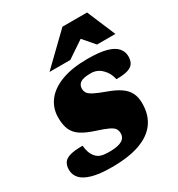

<svg xmlns="http://www.w3.org/2000/svg" viewBox="-176 -830 889 959"><g transform="rotate(-30 268.5 -350.0)"><path d="M116.5 -151.5Q119 -129 124.5 -112.8Q130 -96.5 142 -82.5Q154.5 -68 172 -63Q189.5 -58 215 -58Q251 -58 272.2 -64Q293.5 -70 303.2 -81.5Q313 -93 313 -109.5Q313 -126 305.8 -137Q298.5 -148 276 -158.8Q253.5 -169.5 208 -184Q163 -198.5 135 -216.5Q107 -234.5 94.2 -262.2Q81.5 -290 81.5 -333Q81.5 -387.5 112.8 -428.5Q144 -469.5 204.8 -492.2Q265.5 -515 354 -515Q423.5 -515 463.8 -503.5Q504 -492 521.2 -471.2Q538.5 -450.5 538.5 -424Q538.5 -400.5 529 -385Q519.5 -369.5 495.8 -362Q472 -354.5 429.5 -354.5Q425 -375.5 416.5 -391Q408 -406.5 395 -419Q382 -432 366.5 -438.2Q351 -444.5 332.5 -444.5Q289.5 -444.5 272.8 -432.8Q256 -421 256 -399.5Q256 -385.5 262.8 -374.8Q269.5 -364 291.2 -352.5Q313 -341 357 -325Q402 -309 429 -290.2Q456 -271.5 468.5 -246.5Q481 -221.5 481 -186Q481 -120.5 449 -75.8Q417 -31 352.8 -8Q288.5 15 191.5 15Q120 15 77.2 2.5Q34.5 -10 16 -31.5Q-2.5 -53 -2.5 -80.5Q-2.5 -105 7.8 -120.8Q18 -136.5 44 -144Q70 -151.5 116.5 -151.5ZM158 -553 327 -716.5H469L538 -553H432L358.5 -638.5H405L278 -553Z"/></g></svg>

Font: Newsreader 9pt ExtraBold
Style: Italic
Weight: 800
Italic angle: -17°
Designer: Hugues Gentile
Foundry: Production Type
Version: Version 1.003